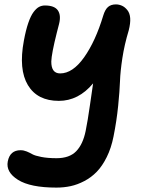

<svg xmlns="http://www.w3.org/2000/svg" viewBox="-20 -621 639 868"><path d="M234.9 227.1Q117.2 227.1 61.5 192.1Q5.9 157.2 15.1 108.9Q24.9 58.1 73.2 58.1Q86.9 58.1 100.6 63.7Q114.3 69.3 126.2 76.2Q138.2 83 167 88.6Q195.8 94.2 235.8 94.2Q293.9 94.2 324.5 62.7Q355 31.2 367.2 -28.8Q376.5 -74.2 387 -148.2Q397.5 -222.2 400.9 -244.1Q335 -165 246.1 -165Q148.9 -165 106.2 -236.1Q63.5 -307.1 87.9 -437Q96.7 -484.9 107.9 -517.3Q119.1 -549.8 131.6 -566.4Q144 -583 156.2 -589.6Q168.5 -596.2 183.1 -596.2Q226.1 -596.2 241.5 -574.2Q256.8 -552.2 247.1 -513.2Q243.7 -500 236.8 -473.1Q212.9 -377.9 211.9 -343.3Q211.4 -289.1 252 -289.1Q308.6 -289.1 360.1 -361.6Q411.6 -434.1 446.8 -550.8Q455.1 -578.1 468.5 -589.6Q481.9 -601.1 503.9 -601.1Q518.1 -601.1 531.2 -595.2Q544.4 -589.4 555.7 -575.4Q566.9 -561.5 568.6 -539.1Q570.3 -516.6 562 -483.9Q542.5 -419.4 533.2 -358.4Q523.9 -297.4 522.5 -254.2Q521 -210.9 514.2 -142.6Q507.3 -74.2 493.2 -3.9Q482.9 48.3 462.6 89.1Q442.4 129.9 417.5 155.5Q392.6 181.2 361.3 197.5Q330.1 213.9 299.3 220.5Q268.6 227.1 234.9 227.1Z"/></svg>

Font: Shantell Sans Irregular Bouncy
Style: Italic
Weight: 600
Italic angle: -11.31°
Designer: Stephen Nixon, Anya Danilova, Shantell Martin
Foundry: Arrow Type
Version: Version 1.006;[9816181b4]